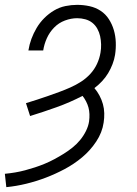

<svg xmlns="http://www.w3.org/2000/svg" viewBox="-46 -558 566 791"><path d="M-20 213 -26 158Q-5 156 16 152.5Q37 149 57.5 143.5Q78 138 98 131.5Q118 125 138.5 116.5Q159 108 178.5 97.5Q198 87 216.5 75.5Q235 64 252.5 50Q270 36 284 19Q298 2 308 -18Q318 -38 321 -58Q323 -73 322.5 -87.5Q322 -102 318.5 -115Q315 -128 308.5 -140.5Q302 -153 294 -163Q242 -136 187.5 -116.5Q133 -97 78 -80L61 -133Q84 -140 107 -147.5Q130 -155 153 -163Q176 -171 199 -179.5Q222 -188 244.5 -198Q267 -208 288 -221.5Q309 -235 326 -253.5Q343 -272 353.5 -294.5Q364 -317 368 -341Q371 -358 370.5 -375.5Q370 -393 366.5 -409Q363 -425 355 -439.5Q347 -454 334.5 -464Q322 -474 305.5 -478.5Q289 -483 272 -483Q247 -483 221.5 -473.5Q196 -464 177 -444.5Q158 -425 147 -400.5Q136 -376 132 -350H71Q75 -375 83.5 -398Q92 -421 105 -443Q118 -465 136.5 -483.5Q155 -502 177 -515Q199 -528 223.5 -533Q248 -538 272 -538Q298 -538 323 -532.5Q348 -527 368.5 -513.5Q389 -500 402.5 -479Q416 -458 423 -434Q430 -410 431 -384Q432 -358 428 -332Q425 -313 417.5 -293.5Q410 -274 399.5 -256.5Q389 -239 374.5 -223.5Q360 -208 343 -195Q355 -181 364 -164Q373 -147 378 -129Q383 -111 383.5 -91.5Q384 -72 381 -53Q375 -12 350.5 25Q326 62 292.5 90Q259 118 220.5 138.5Q182 159 142.5 174Q103 189 62 199Q21 209 -20 213Z"/></svg>

Font: Iosevka Slab Light Oblique
Style: Regular
Weight: 300
Italic angle: -9°
Monospace: yes
Designer: Belleve Invis
Foundry: Belleve Invis
Version: Version 11.1.1; ttfautohint (v1.8.3)